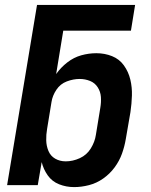

<svg xmlns="http://www.w3.org/2000/svg" viewBox="-20 -755 616 783"><path d="M282 8Q312 8 343 0Q374 -8 401 -27Q428 -46 447.5 -72.5Q467 -99 477.5 -128.5Q488 -158 493 -188L512 -298Q517 -332 518 -365.5Q519 -399 511.5 -430.5Q504 -462 485.5 -488Q467 -514 437 -526Q407 -538 373 -538Q342 -538 311.5 -529.5Q281 -521 254.5 -500.5Q228 -480 209 -453L238 -630H514L531 -735H131L9 0H134L150 -94Q157 -65 174.5 -40Q192 -15 221 -3.5Q250 8 282 8ZM248 -97Q224 -97 205 -108Q186 -119 177.5 -139.5Q169 -160 168.5 -183Q168 -206 172 -229L190 -339Q194 -365 210 -389Q226 -413 252.5 -423Q279 -433 305 -433Q327 -433 347 -425Q367 -417 378.5 -399Q390 -381 391.5 -359.5Q393 -338 389 -315L371 -205Q367 -177 350.5 -150Q334 -123 305.5 -110Q277 -97 248 -97Z"/></svg>

Font: Iosevka Sparkle
Style: Bold Italic
Weight: 700
Italic angle: -9°
Designer: Belleve Invis
Foundry: Belleve Invis
Version: Version 4.5.0; ttfautohint (v1.8.3)